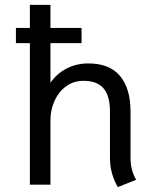

<svg xmlns="http://www.w3.org/2000/svg" viewBox="-20 -754 621 784"><path d="M536 -20 461 10Q429 -45 429 -109V-299Q429 -363 402.5 -393.5Q376 -424 321 -424Q281 -424 250.5 -402Q220 -380 203 -343Q186 -306 186 -264V0H102V-578H45V-640H102V-734H186V-640H313V-578H186V-416Q211 -453 251.5 -474Q292 -495 341 -495Q427 -495 470 -444Q513 -393 513 -298V-109Q513 -59 536 -20Z"/></svg>

Font: Niramit
Style: Regular
Weight: 400
Version: Version 1.000; ttfautohint (v1.6)